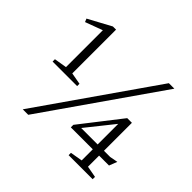

<svg xmlns="http://www.w3.org/2000/svg" viewBox="-160 -881 1076 1076"><g transform="rotate(45 378.0 -343.0)"><path d="M144.5 -338.5V-649.5L156 -635L41.5 -592.5L33.5 -612L169.5 -685.5H194.5V-338.5L264 -326V-307.5H69.5V-326ZM140.5 0 616 -682.5H659.5L184 0ZM576.5 -340 597.5 -347 430.5 -138 427 -157.5H675.5L723.5 -166.5L705 -119H402.5V-139L589.5 -379H626.5V-31L694.5 -18.5V0H504V-18.5L576.5 -31Z"/></g></svg>

Font: Newsreader Light
Style: Regular
Weight: 300
Designer: Hugues Gentile
Foundry: Production Type
Version: Version 1.003